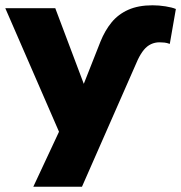

<svg xmlns="http://www.w3.org/2000/svg" viewBox="-39 -526 685 726"><path d="M341 -369Q358 -411 383 -441.5Q408 -472 446 -489Q484 -506 538 -506Q562 -506 587 -502Q612 -498 626 -492L603 -360Q592 -364 583 -365Q574 -366 564 -366Q547 -366 532 -359Q517 -352 505 -337.5Q493 -323 482 -300L271 180H87L201 -64V11L-19 -495H170L291 -174H264Z"/></svg>

Font: Nunito Sans 11pt Black
Style: Regular
Weight: 900
Version: Version 3.101;gftools[0.9.27]